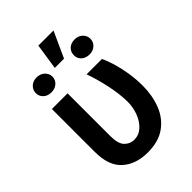

<svg xmlns="http://www.w3.org/2000/svg" viewBox="-247 -963 1082 1082"><g transform="rotate(-45 294.0 -422.0)"><path d="M66.4 -545.9H191.4V-204.6Q191.4 -142.6 215.8 -118.7Q240.2 -94.7 271.5 -94.7Q309.6 -94.7 337.9 -120.4Q366.2 -146 382.1 -187.7Q397.9 -229.5 397.5 -277.3Q396 -340.8 380.4 -412.8Q364.7 -484.9 342.8 -545.9H464.8Q480 -516.1 492.9 -472.2Q505.9 -428.2 513.7 -377.9Q521.5 -327.6 521.5 -277.3Q521.5 -198.7 496.1 -133.5Q470.7 -68.4 416.5 -29.3Q362.3 9.8 275.4 9.8Q181.6 9.8 123.8 -42Q65.9 -93.8 66.4 -206.1ZM241.7 -698.2 265.1 -852.5H385.7L315.4 -698.2ZM368.2 -671.9Q367.7 -697.8 385.7 -715.3Q403.8 -732.9 434.6 -732.9Q462.9 -732.9 481.4 -715.3Q500 -697.8 500 -671.9Q500 -647 481.4 -630.1Q462.9 -613.3 434.6 -612.8Q403.8 -613.3 385.7 -630.4Q367.7 -647.5 368.2 -671.9ZM65.4 -672.9Q65.4 -697.8 83.5 -715.3Q101.6 -732.9 131.3 -732.9Q160.2 -732.9 179 -715.3Q197.8 -697.8 197.8 -672.9Q197.8 -647.9 179 -630.9Q160.2 -613.8 131.3 -613.8Q102.1 -613.8 83.7 -630.9Q65.4 -647.9 65.4 -672.9Z"/></g></svg>

Font: Inter Semi Bold
Style: Regular
Weight: 600
Designer: Rasmus Andersson
Foundry: rsms
Version: Version 4.000;git-e0f93cc